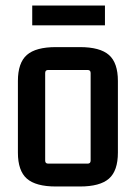

<svg xmlns="http://www.w3.org/2000/svg" viewBox="-20 -669 493 697"><path d="M361 -649V-577H97V-649ZM45 -115V-375Q45 -441 77.5 -469.5Q110 -498 183 -498H270Q343 -498 375.5 -469.5Q408 -441 408 -375V-115Q408 -49 375.5 -20.5Q343 8 270 8H183Q110 8 77.5 -20.5Q45 -49 45 -115ZM298 -415H155Q144 -415 144 -404V-86Q144 -75 155 -75H298Q309 -75 309 -86V-404Q309 -415 298 -415Z"/></svg>

Font: Gemunu Libre SemiBold
Style: Regular
Weight: 600
Designer: Puspanada Ekanayake, Sola Matas, Pathum Egodawatta, Kosala Senevirathne
Foundry: mooniak
Version: Version 1.100